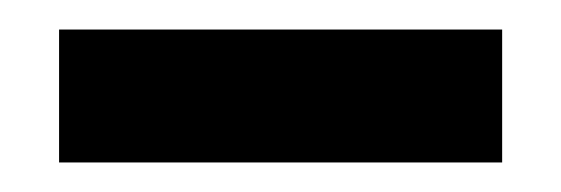

<svg xmlns="http://www.w3.org/2000/svg" viewBox="-20 -725 380 130"><path d="M20 -615V-705H320V-615Z"/></svg>

Font: Golos Text SemiBold
Style: Regular
Weight: 600
Designer: A.Korolkova, Vitaly Kuzmin
Foundry: ParaType Ltd
Version: Version 2.004